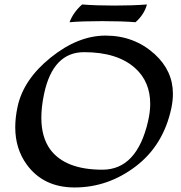

<svg xmlns="http://www.w3.org/2000/svg" viewBox="-20 -827 805 855"><path d="M312.5 7.8Q173.3 7.8 99.1 -94.2Q47.9 -164.6 47.9 -260.3Q47.9 -303.2 58.1 -351.1Q84 -472.7 205.6 -570.6Q327.1 -668.5 450.2 -668.5Q577.6 -668.5 668.9 -585.9Q750 -511.7 750 -409.2Q750 -378.9 743.2 -346.2Q708 -180.2 584.5 -86.2Q460.9 7.8 312.5 7.8ZM436 -71.3Q589.4 -71.3 639.2 -286.6Q648.9 -328.6 648.9 -364.3Q648.9 -462.4 583 -522.5Q503.9 -594.7 354.5 -594.7Q215.8 -594.7 176.3 -409.2Q164.1 -351.1 164.1 -302.7Q164.1 -216.3 203.6 -161.6Q270.5 -71.3 436 -71.3ZM583.5 -728Q524.4 -732.9 435.1 -732.9Q345.7 -732.9 289.6 -728Q306.6 -772.5 345.7 -807.1Q407.2 -802.2 488.8 -802.2Q570.8 -802.2 634.3 -807.1Q622.6 -762.7 583.5 -728Z"/></svg>

Font: Balgruf
Style: Italic
Weight: 500
Italic angle: -12°
Designer: Paul James Miller
Foundry: High-Logic / Made with FontCreator
Version: Version 1.201;March 28, 2021;FontCreator 13.0.0.2683 64-bit